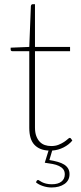

<svg xmlns="http://www.w3.org/2000/svg" viewBox="-20 -692 374 892"><path d="M156.5 144Q159 144 163.2 147.2Q167.5 150.5 175 154.2Q182.5 158 193.8 161Q205 164 221 164Q249.5 164 265.2 151.8Q281 139.5 281 118Q281 103.5 273.8 94.2Q266.5 85 254 79Q241.5 73 224.5 69.8Q207.5 66.5 188 64L205.5 7.5Q163 5.5 139.5 -19.8Q116 -45 116 -98.5V-454H39Q29.5 -454 29.5 -461.5V-470.5L116 -474L123.5 -664Q124 -667 126 -669.8Q128 -672.5 131.5 -672.5H142.5V-474H305.5V-454H142.5V-99.5Q142.5 -76.5 148.5 -60.2Q154.5 -44 164.5 -33.5Q174.5 -23 188.2 -18.2Q202 -13.5 218 -13.5Q237.5 -13.5 252.2 -19.5Q267 -25.5 277.5 -32.5Q288 -39.5 294.5 -45.5Q301 -51.5 304 -51.5Q306.5 -51.5 309.5 -48.5L316 -39Q300.5 -20 275.5 -7.2Q250.5 5.5 222.5 7.5L209.5 51.5Q231 55 248.5 60Q266 65 278 72.5Q290 80 296.5 91Q303 102 303 117Q303 146.5 279.5 162.8Q256 179 219.5 179Q199 179 179 172.2Q159 165.5 147 155L150.5 148Q153.5 144 156.5 144Z"/></svg>

Font: Lato Thin
Style: Regular
Weight: 200
Designer: Lukasz Dziedzic
Foundry: tyPoland Lukasz Dziedzic
Version: Version 2.007; 2014-02-27